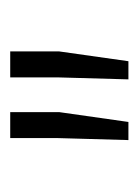

<svg xmlns="http://www.w3.org/2000/svg" viewBox="32 -834 269 372"><g transform="rotate(-90 166.0 -647.5)"><path d="M81.1 -532.7 85 -670.9V-761.7H135.3V-667L116.2 -532.7ZM198.7 -532.7 202.6 -670.9V-761.7H252.9V-667L233.9 -532.7Z"/></g></svg>

Font: Roboto Slab LO Light
Style: Regular
Weight: 300
Designer: Google
Version: Version 2.000